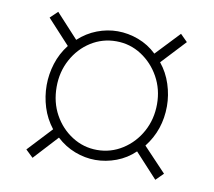

<svg xmlns="http://www.w3.org/2000/svg" viewBox="-59 -647 654 588"><g transform="rotate(10 268.5 -353.5)"><path d="M81 -354Q81 -388 91.5 -421.5Q102 -455 124 -483L54 -559L77 -581L146 -506Q172 -530 203.5 -542Q235 -554 267 -554Q300 -554 332 -542Q364 -530 389 -506L459 -580L481 -558L411 -483Q433 -456 444 -422Q455 -388 455 -354Q455 -280 411 -224L482 -149L459 -126L389 -202Q364 -178 332 -166Q300 -154 267 -154Q235 -154 203.5 -166Q172 -178 146 -202L77 -127L54 -149L124 -224Q102 -252 91.5 -285.5Q81 -319 81 -354ZM112 -354Q112 -306 133 -268Q154 -230 189.5 -207.5Q225 -185 267 -185Q310 -185 346 -208Q382 -231 403 -269.5Q424 -308 424 -355Q424 -401 403 -439Q382 -477 346.5 -500Q311 -523 268 -523Q225 -523 189.5 -500.5Q154 -478 133 -439.5Q112 -401 112 -354Z"/></g></svg>

Font: Noto Sans Disp ExtLt
Style: Regular
Weight: 200
Designer: Monotype Design Team
Foundry: Monotype Imaging Inc.
Version: Version 2.000;GOOG;noto-source:20170915:90ef993387c0